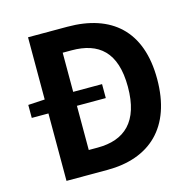

<svg xmlns="http://www.w3.org/2000/svg" viewBox="-108 -849 957 957"><g transform="rotate(-15 371.0 -370.5)"><path d="M119 0H330C548 0 687 -124 687 -374C687 -623 548 -741 322 -741H119V-420L33 -415V-348H119ZM266 -120V-348H415V-420H266V-622H312C451 -622 536 -554 536 -374C536 -194 451 -120 312 -120Z"/></g></svg>

Font: Noto Sans Mono CJK SC
Style: Bold
Weight: 700
Designer: Ryoko NISHIZUKA 西塚涼子 (kana, bopomofo & ideographs); Paul D. Hunt (Latin, Greek & Cyrillic); Sandoll Communications 산돌커뮤니
Foundry: Adobe
Version: Version 2.004;hotconv 1.0.118;makeotfexe 2.5.65603